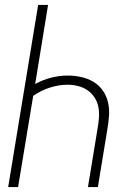

<svg xmlns="http://www.w3.org/2000/svg" viewBox="-20 -755 540 775"><path d="M13 0 134 -735H174L122 -416Q153 -433 186.5 -441.5Q220 -450 253 -450Q281 -450 308 -444Q335 -438 357.5 -424.5Q380 -411 395 -389.5Q410 -368 416 -342Q422 -316 420 -287.5Q418 -259 413 -231L375 0H335L374 -237Q378 -259 379.5 -281Q381 -303 377 -323.5Q373 -344 361.5 -361.5Q350 -379 333.5 -390.5Q317 -402 296 -407.5Q275 -413 253 -413Q218 -413 181.5 -401.5Q145 -390 114 -368L53 0Z"/></svg>

Font: Iosevka Term Curly XLt Obl
Style: Regular
Weight: 200
Italic angle: -9°
Designer: Belleve Invis
Foundry: Belleve Invis
Version: Version 32.3.0